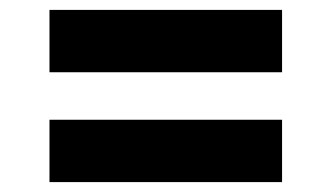

<svg xmlns="http://www.w3.org/2000/svg" viewBox="-20 -537 670 388"><path d="M80 -391H550V-517H80ZM80 -169H550V-295H80Z"/></svg>

Font: Overpass ExtraBold
Style: Regular
Weight: 800
Designer: Delve Withrington, Thomas Jockin
Foundry: Delve Fonts
Version: Version 3.000;DELV;Overpass